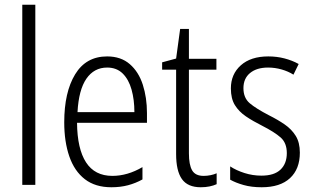

<svg xmlns="http://www.w3.org/2000/svg" viewBox="-20 -780 1321 810"><path d="M129 0H74V-760H129Z M432 -542Q490 -542 527.5 -509.5Q565 -477 582.5 -422.5Q600 -368 600 -303V-262H305Q306 -152 343 -95Q380 -38 454 -38Q518 -38 581 -75V-23Q552 -7 520 1.5Q488 10 450 10Q382 10 338 -24Q294 -58 272.5 -120Q251 -182 251 -264Q251 -391 297 -466.5Q343 -542 432 -542ZM432 -495Q377 -495 344.5 -448Q312 -401 307 -307H547Q547 -359 535 -402Q523 -445 497.5 -470Q472 -495 432 -495Z M839 -38Q854 -38 868.5 -41Q883 -44 894 -49V-3Q881 3 864 6.5Q847 10 827 10Q772 10 747.5 -24.5Q723 -59 723 -130V-486H664V-517L723 -533L740 -658H777V-532H893V-486H777V-133Q777 -85 790.5 -61.5Q804 -38 839 -38Z M1245 -136Q1245 -67 1203.5 -28.5Q1162 10 1084 10Q1041 10 1007.5 0.5Q974 -9 951 -22V-78Q977 -61 1011.5 -50Q1046 -39 1083 -39Q1137 -39 1163.5 -64.5Q1190 -90 1190 -134Q1190 -177 1164 -200Q1138 -223 1085 -250Q1047 -269 1017.5 -289Q988 -309 971 -336.5Q954 -364 954 -407Q954 -467 996 -504.5Q1038 -542 1112 -542Q1148 -542 1180.5 -533.5Q1213 -525 1240 -510L1218 -465Q1196 -479 1168 -487Q1140 -495 1111 -495Q1063 -495 1035 -472Q1007 -449 1007 -408Q1007 -367 1033.5 -344.5Q1060 -322 1114 -294Q1152 -275 1181 -255Q1210 -235 1227.5 -207Q1245 -179 1245 -136Z"/></svg>

Font: Noto Sans Lao UI Cond Light
Style: Regular
Weight: 300
Width: 3
Designer: Monotype Design Team
Foundry: Monotype Imaging Inc.
Version: Version 2.000; ttfautohint (v1.8.4.7-5d5b)